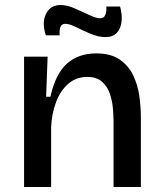

<svg xmlns="http://www.w3.org/2000/svg" viewBox="-20 -746 650 766"><path d="M76 0V-520H170L164 -360H181Q202 -453 248 -493Q294 -533 364 -533Q422 -533 457.5 -508.5Q493 -484 511.5 -445Q530 -406 536 -362Q542 -318 542 -279V0H433V-265Q433 -284 430.5 -313.5Q428 -343 418.5 -371.5Q409 -400 387.5 -419.5Q366 -439 328 -439Q283 -439 251.5 -411Q220 -383 203 -337Q186 -291 184 -238V0ZM401 -598Q373 -598 342 -611Q311 -624 284 -637.5Q257 -651 241 -651Q226 -651 221 -638.5Q216 -626 218 -605H163Q146 -655 163.5 -690.5Q181 -726 221 -726Q247 -726 278 -712.5Q309 -699 336.5 -686Q364 -673 380 -673Q395 -673 400.5 -687.5Q406 -702 404 -720H459Q468 -688 465 -660Q462 -632 446 -615Q430 -598 401 -598Z"/></svg>

Font: Bricolage Grotesque 10pt Medium
Style: Regular
Weight: 500
Designer: Mathieu Triay
Foundry: Atelier Triay
Version: Version 1.000; ttfautohint (v1.8.4.7-5d5b);gftools[0.9.32]